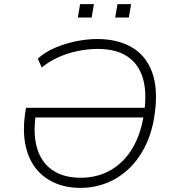

<svg xmlns="http://www.w3.org/2000/svg" viewBox="-20 -902 839 930"><path d="M370 8Q297 8 241 -18Q185 -44 150 -91Q115 -138 102.5 -204Q90 -270 101 -348L106 -380H714L707 -333H131L154 -353Q139 -254 159.5 -184.5Q180 -115 234 -78Q288 -41 370 -41Q453 -41 518 -79Q583 -117 624.5 -189Q666 -261 679 -364Q692 -459 671 -526.5Q650 -594 595.5 -629.5Q541 -665 453 -665Q406 -665 357.5 -655Q309 -645 264.5 -625.5Q220 -606 182 -575L163 -618Q197 -649 245.5 -670Q294 -691 347.5 -702Q401 -713 451 -713Q549 -713 617.5 -673.5Q686 -634 716 -554.5Q746 -475 730 -355Q719 -269 687 -201.5Q655 -134 607 -87.5Q559 -41 498.5 -16.5Q438 8 370 8ZM538 -817 549 -882H615L604 -817ZM357 -817 368 -882H435L424 -817Z"/></svg>

Font: Nunito Sans 7pt ExtraLight
Style: Italic
Weight: 250
Italic angle: -9°
Designer: Vernon Adams
Foundry: Vernon Adams
Version: Version 3.101;gftools[0.9.27]